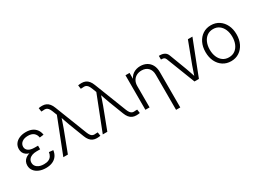

<svg xmlns="http://www.w3.org/2000/svg" viewBox="-36 -1538 3438 2548"><g transform="rotate(-30 1683.0 -264.0)"><path d="M248 10.3Q189.5 10.3 143.8 -8.8Q98.1 -27.8 72.3 -62.3Q46.4 -96.7 46.4 -143.1Q46.4 -174.3 59.1 -200Q71.8 -225.6 96.9 -244.1Q122.1 -262.7 159.9 -272.5Q197.8 -282.2 248 -282.2H301.8V-244.6H247.6Q207.5 -244.6 177 -233.2Q146.5 -221.7 129.4 -199.7Q112.3 -177.7 112.3 -146.5Q112.3 -101.6 149.7 -74.2Q187 -46.9 250 -46.9Q292.5 -46.9 320.3 -59.6Q348.1 -72.3 363.8 -96.2Q379.4 -120.1 384.3 -154.3L447.8 -147.9Q441.4 -98.1 416.3 -62.7Q391.1 -27.3 348.6 -8.5Q306.2 10.3 248 10.3ZM250.5 -256.8Q200.2 -256.8 163.6 -266.1Q127 -275.4 103.8 -292.2Q80.6 -309.1 69.3 -333Q58.1 -356.9 58.1 -386.2Q58.1 -432.1 82 -466.1Q106 -500 149.4 -519Q192.9 -538.1 250 -538.1Q305.2 -538.1 344.5 -520Q383.8 -502 407.5 -469Q431.2 -436 438 -390.1L376 -382.3Q368.7 -429.2 337.2 -455.1Q305.7 -481 250 -481Q191.9 -481 157.5 -454.6Q123 -428.2 122.6 -385.7Q122.6 -347.2 154.5 -323.7Q186.5 -300.3 250.5 -300.3H301.8V-256.8Z M516.1 0 723.6 -530.8 697.3 -598.1Q684.6 -630.4 670.4 -647.5Q656.2 -664.6 638.4 -669.9Q620.6 -675.3 596.2 -671.4L566.4 -670.4L558.6 -727.1Q570.3 -729.5 584.2 -730.7Q598.1 -731.9 613.3 -731.9Q646 -731.9 672.4 -720.2Q698.7 -708.5 719 -683.6Q739.3 -658.7 753.9 -620.1L945.3 -129.9Q958 -97.7 972.2 -80.3Q986.3 -63 1004.4 -57.6Q1022.5 -52.2 1045.9 -56.2L1076.2 -57.1L1084 -0.5Q1072.3 1.5 1058.6 2.9Q1044.9 4.4 1029.3 4.4Q996.6 4.4 970.2 -7.3Q943.8 -19 923.6 -43.9Q903.3 -68.8 888.7 -107.4L803.7 -327.6Q788.1 -369.6 774.4 -410.2Q760.7 -450.7 746.6 -491.7H766.6Q752.9 -451.7 739.5 -410.4Q726.1 -369.1 710.4 -327.6L585.9 0Z M1120.6 0 1328.1 -530.8 1301.8 -598.1Q1289.1 -630.4 1274.9 -647.5Q1260.7 -664.6 1242.9 -669.9Q1225.1 -675.3 1200.7 -671.4L1170.9 -670.4L1163.1 -727.1Q1174.8 -729.5 1188.7 -730.7Q1202.6 -731.9 1217.8 -731.9Q1250.5 -731.9 1276.9 -720.2Q1303.2 -708.5 1323.5 -683.6Q1343.8 -658.7 1358.4 -620.1L1549.8 -129.9Q1562.5 -97.7 1576.7 -80.3Q1590.8 -63 1608.9 -57.6Q1627 -52.2 1650.4 -56.2L1680.7 -57.1L1688.5 -0.5Q1676.8 1.5 1663.1 2.9Q1649.4 4.4 1633.8 4.4Q1601.1 4.4 1574.7 -7.3Q1548.3 -19 1528.1 -43.9Q1507.8 -68.8 1493.2 -107.4L1408.2 -327.6Q1392.6 -369.6 1378.9 -410.2Q1365.2 -450.7 1351.1 -491.7H1371.1Q1357.4 -451.7 1344 -410.4Q1330.6 -369.1 1314.9 -327.6L1190.4 0Z M1837.9 -325.2V0H1773.9V-529.3H1836.4V-404.3H1822.3Q1844.7 -473.6 1892.6 -505.4Q1940.4 -537.1 2002 -537.1Q2056.2 -537.1 2098.9 -514.2Q2141.6 -491.2 2166 -446.8Q2190.4 -402.3 2190.4 -337.9V204.1H2126V-333.5Q2126 -401.9 2088.9 -439.9Q2051.8 -478 1988.3 -478Q1945.8 -478 1911.9 -460.4Q1877.9 -442.9 1857.9 -408.7Q1837.9 -374.5 1837.9 -325.2Z M2525.9 0 2355.5 -438Q2347.7 -458 2334.2 -466.1Q2320.8 -474.1 2297.9 -474.1H2286.1V-530.8H2299.8Q2344.2 -530.8 2373 -513.9Q2401.9 -497.1 2415 -461.9L2513.7 -201.7Q2529.3 -160.2 2542.7 -119.1Q2556.2 -78.1 2569.8 -38.1H2551.3Q2564.9 -78.1 2578.4 -119.4Q2591.8 -160.6 2606.9 -201.7L2730.5 -529.3H2799.8L2593.8 0Z M3085 11.2Q3014.6 11.2 2960.9 -23.9Q2907.2 -59.1 2877.2 -120.8Q2847.2 -182.6 2847.2 -263.2Q2847.2 -343.8 2877.2 -405.8Q2907.2 -467.8 2960.9 -502.9Q3014.6 -538.1 3085 -538.1Q3155.3 -538.1 3208.7 -502.9Q3262.2 -467.8 3292.5 -405.8Q3322.8 -343.8 3322.8 -263.2Q3322.8 -182.6 3292.7 -120.8Q3262.7 -59.1 3209 -23.9Q3155.3 11.2 3085 11.2ZM3085 -47.9Q3139.2 -47.9 3177.7 -75.7Q3216.3 -103.5 3237.1 -152.3Q3257.8 -201.2 3257.8 -263.2Q3257.8 -325.2 3237.1 -374Q3216.3 -422.9 3177.7 -451.2Q3139.2 -479.5 3085 -479.5Q3031.2 -479.5 2992.4 -451.2Q2953.6 -422.9 2932.9 -374Q2912.1 -325.2 2912.1 -263.2Q2912.1 -201.2 2932.9 -152.3Q2953.6 -103.5 2992.2 -75.7Q3030.8 -47.9 3085 -47.9Z"/></g></svg>

Font: Inter 24pt Light
Style: Regular
Weight: 300
Designer: Rasmus Andersson
Foundry: rsms
Version: Version 4.001;git-66647c0bb